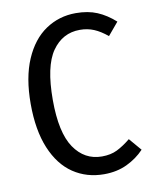

<svg xmlns="http://www.w3.org/2000/svg" viewBox="-81 -763 671 838"><g transform="rotate(-10 254.0 -344.0)"><path d="M485 -633 438 -577Q408 -602 379.5 -614Q351 -626 317 -626Q240 -626 194 -560Q148 -494 148 -345Q148 -200 194 -132.5Q240 -65 317 -65Q356 -65 384.5 -79Q413 -93 445 -119L492 -64Q460 -30 415 -8.5Q370 13 313 13Q236 13 176.5 -27Q117 -67 83.5 -147.5Q50 -228 50 -345Q50 -461 84.5 -541Q119 -621 178.5 -661Q238 -701 312 -701Q366 -701 406.5 -684Q447 -667 485 -633Z"/></g></svg>

Font: Fira Sans Condensed
Style: Regular
Weight: 400
Width: 3
Designer: bBox Type GmbH & Carrois Corporate GbR & Edenspiekermann AG
Foundry: bBox Type GmbH & Carrois Corporate GbR & Edenspiekermann AG
Version: Version 4.301